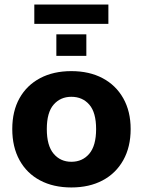

<svg xmlns="http://www.w3.org/2000/svg" viewBox="-20 -814 629 845"><path d="M294 11Q215 11 156.5 -20Q98 -51 66 -109Q34 -167 34 -246Q34 -325 66 -382Q98 -439 156.5 -470Q215 -501 294 -501Q373 -501 431.5 -470Q490 -439 522.5 -381.5Q555 -324 555 -246Q555 -167 522.5 -109Q490 -51 431.5 -20Q373 11 294 11ZM294 -102Q343 -102 373 -137.5Q403 -173 403 -246Q403 -319 373 -353.5Q343 -388 294 -388Q246 -388 216 -353.5Q186 -319 186 -246Q186 -173 216 -137.5Q246 -102 294 -102ZM131 -709V-794H457V-709ZM228 -568V-663H360V-568Z"/></svg>

Font: Nunito Sans 12pt ExtraLight 12pt ExtraBold
Style: Regular
Weight: 800
Version: Version 3.101;gftools[0.9.27]